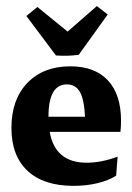

<svg xmlns="http://www.w3.org/2000/svg" viewBox="-20 -604 436 632"><path d="M222.2 7.8Q123.5 7.8 70.6 -41.7Q17.6 -91.3 17.6 -183.1Q17.6 -276.4 70.1 -331.1Q122.6 -385.7 211.4 -385.7Q292 -385.7 335.2 -339.4Q378.4 -293 378.4 -206.5Q378.4 -199.2 377.9 -188Q377.4 -176.8 376.5 -169.9H143.6Q161.6 -68.4 265.1 -68.4Q314 -68.4 367.2 -88.4L362.3 -25.9Q337.9 -9.8 300.8 -1Q263.7 7.8 222.2 7.8ZM139.6 -220.2V-219.7H259.8Q257.3 -275.9 243.2 -301Q229 -326.2 200.2 -326.2Q139.6 -326.2 139.6 -220.2ZM164.1 -421.4 66.9 -551.3 103 -581.1 202.6 -500 298.8 -584 334.5 -556.2 239.3 -423.8Q203.6 -418.5 164.1 -421.4Z"/></svg>

Font: Markazi Text
Style: Bold
Weight: 700
Designer: Borna Izadpanah (Arabic designer), Fiona Ross (Arabic design director) and Florian Runge (Latin designer)
Foundry: Borna Izadpanah and Florian Runge
Version: Version 1.001; ttfautohint (v1.8.3)